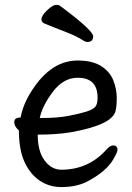

<svg xmlns="http://www.w3.org/2000/svg" viewBox="-20 -739 540 783"><path d="M230 23.9Q180.2 23.9 141.1 -2.9Q102.1 -29.8 79.6 -79.3Q57.1 -128.9 57.1 -207Q38.1 -223.1 38.1 -241.2Q38.1 -259.8 64 -259.8Q77.1 -333 139.2 -410.2Q208 -492.2 296.9 -492.2Q356.9 -492.2 392.6 -469.5Q428.2 -446.8 442.1 -411.4Q456.1 -376 456.1 -339.8Q456.1 -305.2 451.2 -286.1Q437 -229 266.1 -199.2Q209 -189.9 133.8 -189.9Q133.8 -122.1 161.9 -84.5Q189.9 -46.9 230 -46.9Q339.8 -46.9 413.1 -127.9Q429.2 -146 440.9 -146Q459 -146 459 -127.9Q459 -118.2 444.8 -94.2Q417 -41 333 2.9Q289.1 23.9 230 23.9ZM142.1 -257.8H149.9Q214.8 -257.8 259.5 -266.4Q304.2 -274.9 332.5 -283.9Q360.8 -293 369.4 -304.4Q377.9 -315.9 377.9 -340.8Q377.9 -421.9 296.9 -421.9Q238.8 -421.9 195.8 -365Q152.8 -308.1 142.1 -257.8ZM335.9 -567.9Q329.1 -567.9 320.8 -573.2Q290 -592.8 247.6 -608.9Q205.1 -625 159.2 -644Q148.9 -649.9 148.9 -659.2Q148.9 -669.9 159.4 -683.3Q169.9 -696.8 184.6 -708Q199.2 -719.2 210.9 -719.2Q220.2 -719.2 224.1 -715.8Q359.9 -615.2 359.9 -590.8Q359.9 -567.9 335.9 -567.9Z"/></svg>

Font: LXGW WenKai Mono GB Screen
Style: Regular
Weight: 400
Monospace: yes
Designer: LXGW / Fontworks Inc.
Foundry: LXGW / Fontworks Inc.
Version: Version 1.510;January 18,2025